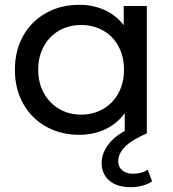

<svg xmlns="http://www.w3.org/2000/svg" viewBox="-20 -555 722 799"><path d="M591 -530H495V-450C473.7 -478 447 -499.2 415 -513.5C383 -527.8 348 -535 310 -535C258.7 -535 212.7 -523.7 172 -501C131.3 -478.3 99.5 -446.7 76.5 -406C53.5 -365.3 42 -318.3 42 -265C42 -211.7 53.5 -164.5 76.5 -123.5C99.5 -82.5 131.3 -50.7 172 -28C212.7 -5.3 258.7 6 310 6C349.3 6 385.3 -1.7 418 -17C450.7 -32.3 477.7 -54.7 499 -84V0H591ZM409 -101.5C381.7 -85.8 351.3 -78 318 -78C284 -78 253.5 -85.8 226.5 -101.5C199.5 -117.2 178.2 -139.2 162.5 -167.5C146.8 -195.8 139 -228.3 139 -265C139 -301.7 146.8 -334.2 162.5 -362.5C178.2 -390.8 199.5 -412.7 226.5 -428C253.5 -443.3 284 -451 318 -451C351.3 -451 381.7 -443.3 409 -428C436.3 -412.7 457.7 -390.8 473 -362.5C488.3 -334.2 496 -301.7 496 -265C496 -228.3 488.3 -195.8 473 -167.5C457.7 -139.2 436.3 -117.2 409 -101.5ZM435 196.5C456.3 214.8 485.7 224 523 224C557.7 224 587.7 216 613 200L595 151C578.3 162.3 557.7 168 533 168C515 168 500.3 163.3 489 154C477.7 144.7 472 132 472 116C472 95.3 481.2 75.5 499.5 56.5C517.8 37.5 548.3 18.7 591 0L546 -32C496 -12 459.7 11.5 437 38.5C414.3 65.5 403 93.7 403 123C403 153.7 413.7 178.2 435 196.5Z"/></svg>

Font: ICO Headline
Style: Regular
Weight: 500
Designer: Julieta Ulanovsky
Foundry: Julieta Ulanovsky
Version: Version 7.200